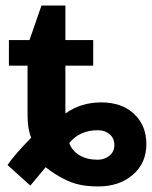

<svg xmlns="http://www.w3.org/2000/svg" viewBox="-20 -672 546 690"><path d="M215 -436V-264Q270 -304 344 -304Q418 -304 462 -262.5Q506 -221 506 -154Q506 -86 457.5 -44Q409 -2 333 -2Q292 -2 263 -9Q209 -21 144 -71L89 -5L7 -79Q33 -117 92 -177Q79 -209 79 -257V-436H12V-528H86L129 -652H215V-528H315V-436ZM332 -204Q266 -204 229 -158Q238 -131 265 -114.5Q292 -98 331 -98Q356 -98 373.5 -112.5Q391 -127 391 -151Q391 -175 374 -189.5Q357 -204 332 -204Z"/></svg>

Font: Libra Sans
Style: Bold
Weight: 700
Foundry: Context Ltd
Version: Version 1.000